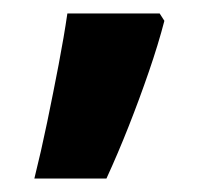

<svg xmlns="http://www.w3.org/2000/svg" viewBox="-20 -136 325 285"><path d="M224 -105.1Q215 -70.4 201 -29.7Q187 11 171 51.5Q155 92 138 129H31Q41 89 50 45.5Q59 2 67 -39.8Q75 -81.6 80 -116H217Z"/></svg>

Font: Noto Sans Canadian Aboriginal
Style: Regular
Weight: 400
Designer: Monotype Design Team, Typotheque's Kevin King
Foundry: Monotype Imaging Inc.
Version: Version 2.002